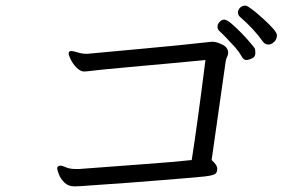

<svg xmlns="http://www.w3.org/2000/svg" viewBox="-20 -742 1040 685"><path d="M919 -592Q886 -639 836 -682Q829 -688 829 -697.5Q829 -707 836.5 -714.5Q844 -722 855.5 -722Q867 -722 917.5 -676.5Q968 -631 968 -616.5Q968 -602 958 -592.5Q948 -583 937.5 -583Q927 -583 919 -592ZM820 -572Q782 -614 762 -632Q756 -638 756 -647Q756 -656 763.5 -664Q771 -672 780 -672Q789 -672 805.5 -658Q822 -644 840.5 -625Q859 -606 872.5 -590Q886 -574 888.5 -570Q891 -566 891 -552.5Q891 -539 879 -533.5Q867 -528 858 -528Q849 -528 842 -541Q835 -554 820 -572ZM184 -141Q184 -151 196 -151Q202 -151 215.5 -145Q229 -139 252 -139H262Q339 -145 476 -155Q613 -165 664 -171Q684 -298 713 -528Q676 -524 620.5 -519Q565 -514 444.5 -503Q324 -492 307.5 -489.5Q291 -487 279 -487Q267 -487 253.5 -500.5Q240 -514 232.5 -529.5Q225 -545 225 -550Q225 -560 233.5 -560Q242 -560 257 -555Q272 -550 291 -550L302 -551Q342 -555 480.5 -567.5Q619 -580 735 -593H739Q752 -593 773 -583Q794 -573 794 -553Q794 -546 790.5 -540Q787 -534 785 -522L735 -171Q753 -155 755 -143V-139Q755 -124 744 -119.5Q733 -115 711 -112.5Q689 -110 645 -106.5Q601 -103 547 -98.5Q493 -94 438.5 -90Q384 -86 339 -83Q294 -80 269 -78L246 -77Q223 -77 209 -91.5Q195 -106 189.5 -121.5Q184 -137 184 -141Z"/></svg>

Font: LXGW Bright TC
Style: Regular
Weight: 400
Designer: Christian Thalmann (Catharsis Fonts)
Foundry: LXGW / Christian Thalmann (Catharsis Fonts) / Fontworks Inc.
Version: Version 5.501